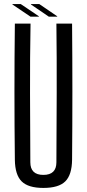

<svg xmlns="http://www.w3.org/2000/svg" viewBox="-20 -916 426 943"><path d="M193 7Q119 7 86.5 -25Q54 -57 53 -131Q49 -466 53 -800H130Q127 -633 127.5 -459.5Q128 -286 129 -119Q129 -57 193 -57Q257 -57 257 -119Q258 -286 258.5 -459.5Q259 -633 257 -800H334Q337 -466 334 -131Q333 -57 300.5 -25Q268 7 193 7ZM130 -834 41 -894V-896H82L171 -836V-834ZM132 -894V-896H173L261 -836V-834H220Z"/></svg>

Font: Big Shoulders Display Medium
Style: Regular
Weight: 500
Designer: Patric King
Foundry: XO Type Co
Version: Version 1.000; ttfautohint (v1.8.2)